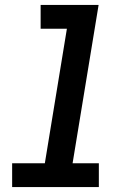

<svg xmlns="http://www.w3.org/2000/svg" viewBox="-20 -755 540 775"><path d="M29 0V-96H161L250 -639H144V-735H378L273 -96H379V0Z"/></svg>

Font: Iosevka SS18
Style: Bold Italic
Weight: 700
Italic angle: -9°
Monospace: yes
Designer: Belleve Invis
Foundry: Belleve Invis
Version: Version 25.1.1; ttfautohint (v1.8.4)